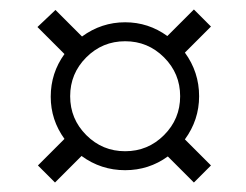

<svg xmlns="http://www.w3.org/2000/svg" viewBox="-20 -549 519 405"><path d="M59 -492 97 -528 153 -472Q194 -502 244 -502Q293 -502 333 -473L389 -529L425 -493L370 -438Q400 -397 400 -346Q400 -296 370 -255L425 -200L389 -164L334 -219Q294 -190 244 -190Q193 -190 152 -220L96 -164L60 -200L116 -256Q87 -296 87 -345Q87 -395 116 -435ZM162 -428Q128 -394 128 -346Q128 -298 162 -264Q196 -230 244 -230Q292 -230 326 -264Q360 -298 360 -346Q360 -394 326 -428Q292 -462 244 -462Q196 -462 162 -428Z"/></svg>

Font: Lobster Two
Style: Italic
Weight: 400
Designer: Pablo Impallari
Foundry: Pablo Impallari. www.impallari.com
Version: Version 1.006